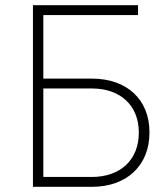

<svg xmlns="http://www.w3.org/2000/svg" viewBox="-20 -720 649 740"><path d="M107 0H335C469 0 556 -83 556 -208V-211C556 -336 469 -417 335 -417H147V-662H512V-700H107ZM147 -38V-379H335C444 -379 515 -313 515 -210V-208C515 -105 445 -38 334 -38Z"/></svg>

Font: Fixel Text ExtraLight
Style: Regular
Weight: 200
Width: 4
Designer: AlfaBravo + MacPaw
Foundry: Kyrylo Tkachov, Marchela Mozhyna, Serhii Makarenko, Maria Weinstein, Zakhar Kryvoshyya
Version: Version 1.211